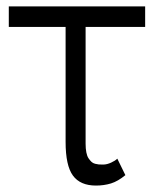

<svg xmlns="http://www.w3.org/2000/svg" viewBox="-20 -570 482 600"><path d="M433.6 -550.1V-485.8H247.5V-121.1Q247.5 -105.5 249.8 -93.8Q252.1 -82 256.7 -75.3Q261.4 -68.5 265.8 -64.3Q270.2 -60 277.3 -58.2Q284.4 -56.5 288.7 -56.1Q293 -55.8 300.1 -55.8H304Q314.6 -56.1 327.2 -61.8Q339.8 -67.5 346.6 -74.2L371.8 -22.7Q348.7 -3.6 326.9 3.2Q305 9.9 279.8 9.9Q230.8 9.9 207.9 -21.3Q185 -52.6 185 -126.4V-485.8H7.5V-550.1Z"/></svg>

Font: Inter Light BETA
Style: Regular
Weight: 300
Designer: Rasmus Andersson
Foundry: rsms
Version: Version 3.011;git-f93a4a705